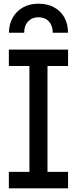

<svg xmlns="http://www.w3.org/2000/svg" viewBox="-20 -1021 417 1041"><path d="M348.5 -843.5H266Q266 -882 244.8 -904.8Q223.5 -927.5 188.5 -927.5Q154 -927.5 132.5 -904.8Q111 -882 111 -843.5H28.5Q29 -890 49 -925.5Q69 -961 105 -981Q141 -1001 188.5 -1001Q237 -1001 273.2 -981.2Q309.5 -961.5 329.2 -926Q349 -890.5 348.5 -843.5ZM28 -663V-752H349V-663H237.5V-89H349V0H28V-89H139.5V-663Z"/></svg>

Font: Hepta Slab Medium
Style: Regular
Weight: 500
Designer: Michael LaGattuta
Foundry: Michael LaGattuta
Version: Version 1.102